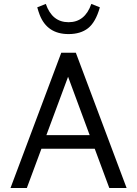

<svg xmlns="http://www.w3.org/2000/svg" viewBox="-20 -944 688 964"><path d="M455.6 -197.3H188L114.7 0H32.7L287.6 -679.2H360.8L615.7 0H528.8ZM430.2 -265.6 321.8 -558.6 212.9 -265.6ZM324.2 -772.9Q216.8 -772.9 179.2 -869.6Q172.9 -886.2 167 -907.2L210 -924.3Q241.7 -832.5 324.2 -832.5Q406.7 -832.5 438.5 -924.3L481.4 -907.2Q460.4 -832.5 421.9 -802.2Q384.3 -772.9 324.2 -772.9Z"/></svg>

Font: Molengo
Style: Regular
Weight: 400
Designer: moyogo
Foundry: moyogo
Version: Version 0.11; ttfautohint (v0.8) -G 32 -r 16 -x